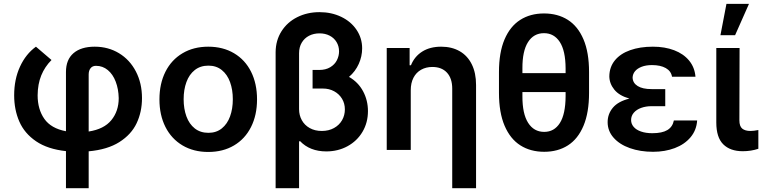

<svg xmlns="http://www.w3.org/2000/svg" viewBox="-20 -780 3966 999"><path d="M472.7 -537.1Q543 -537.1 599.1 -503.2Q655.3 -469.2 687 -408.2Q718.8 -347.2 718.8 -269.5Q718.8 -197.8 690.9 -138.9Q663.1 -80.1 601.1 -40.8Q539.1 -1.5 441.4 7.3V199.2H323.2V6.3Q228 -3.9 167.7 -44.9Q107.4 -85.9 80.6 -147.5Q53.7 -209 53.7 -284.2Q53.7 -367.2 84 -433.1Q114.3 -499 167 -537.1L248 -467.8Q212.9 -432.6 194.6 -387.5Q176.3 -342.3 175.8 -284.2Q175.8 -211.4 210.7 -161.6Q245.6 -111.8 323.2 -97.2V-405.3Q323.2 -469.7 362.5 -503.4Q401.9 -537.1 472.7 -537.1ZM597.7 -269.5Q596.7 -316.9 582 -355.2Q567.4 -393.6 540.8 -415.5Q514.2 -437.5 479.5 -437.5Q460.9 -437.5 451.2 -425Q441.4 -412.6 441.4 -392.6V-95.7Q521 -107.9 559.3 -154.8Q597.7 -201.7 597.7 -269.5Z M809.6 -262.7Q809.6 -344.7 840.8 -406.7Q872.1 -468.8 929.7 -502.9Q987.3 -537.1 1063.5 -537.1Q1140.1 -537.1 1197.8 -502.9Q1255.4 -468.8 1286.4 -406.7Q1317.4 -344.7 1317.4 -262.7Q1317.4 -181.2 1286.1 -119.1Q1254.9 -57.1 1197.5 -23.2Q1140.1 10.7 1063.5 10.7Q987.3 10.7 929.7 -23.4Q872.1 -57.6 840.8 -119.4Q809.6 -181.2 809.6 -262.7ZM1191.4 -263.7Q1191.4 -313 1177 -352.8Q1162.6 -392.6 1134 -415.5Q1105.5 -438.5 1064.5 -438.5Q1022.5 -438.5 993.4 -415.5Q964.4 -392.6 950 -353Q935.5 -313.5 935.5 -263.7Q935.5 -213.9 950 -174.3Q964.4 -134.8 993.4 -111.8Q1022.5 -88.9 1064.5 -88.9Q1105.5 -88.9 1134 -111.8Q1162.6 -134.8 1177 -174.3Q1191.4 -213.9 1191.4 -263.7Z M1864.3 -528.3Q1864.3 -486.8 1846.7 -447.5Q1829.1 -408.2 1795.9 -379.9Q1843.8 -352.5 1869.1 -305.2Q1894.5 -257.8 1894.5 -202.1Q1894.5 -142.1 1866.2 -94.2Q1837.9 -46.4 1788.3 -19.3Q1738.8 7.8 1677.7 7.8Q1592.3 7.8 1541 -45.9L1536.1 -43.9V199.2H1414.1V-508.8Q1414.6 -569.8 1444.6 -617.2Q1474.6 -664.6 1526.6 -690.7Q1578.6 -716.8 1642.6 -716.8Q1704.6 -716.8 1755.4 -692.4Q1806.2 -668 1835.2 -624.8Q1864.3 -581.5 1864.3 -528.3ZM1654.3 -98.6Q1690.4 -98.6 1717.8 -113.8Q1745.1 -128.9 1759.8 -154.5Q1774.4 -180.2 1774.4 -210.9Q1774.4 -241.7 1759.5 -266.4Q1744.6 -291 1718.5 -305.2Q1692.4 -319.3 1660.2 -319.3H1606.4V-416H1640.6Q1674.8 -416 1698.2 -430.2Q1721.7 -444.3 1732.9 -466.6Q1744.1 -488.8 1744.1 -512.7Q1744.1 -539.6 1731.2 -561Q1718.3 -582.5 1695.1 -594.5Q1671.9 -606.4 1642.6 -606.4Q1612.3 -606.4 1588.1 -594Q1564 -581.5 1550 -558.1Q1536.1 -534.7 1536.1 -502.9V-211.9Q1536.1 -180.7 1550.3 -154.8Q1564.5 -128.9 1591.3 -113.8Q1618.2 -98.6 1654.3 -98.6Z M2117.2 0H1992.2V-530.3H2111.3V-440.4H2118.2Q2136.7 -486.3 2177 -511.7Q2217.3 -537.1 2275.4 -537.1Q2330.6 -537.1 2371.6 -513.7Q2412.6 -490.2 2434.8 -445.3Q2457 -400.4 2457 -337.9V199.2H2333V-318.4Q2333 -372.1 2305.7 -401.9Q2278.3 -431.6 2229.5 -431.6Q2196.8 -431.6 2171.1 -417.2Q2145.5 -402.8 2131.3 -375.5Q2117.2 -348.1 2117.2 -310.5Z M2811.5 9.8Q2740.2 9.8 2687.5 -23.7Q2634.8 -57.1 2605.5 -125.7Q2576.2 -194.3 2576.2 -296.9V-405.3Q2576.2 -506.8 2605.2 -575Q2634.3 -643.1 2686.8 -676.5Q2739.3 -710 2810.5 -710Q2881.8 -710 2934.3 -676.8Q2986.8 -643.6 3015.9 -575.4Q3044.9 -507.3 3044.9 -405.3V-296.9Q3044.9 -194.3 3016.1 -125.7Q2987.3 -57.1 2935.1 -23.7Q2882.8 9.8 2811.5 9.8ZM2810.5 -607.4Q2756.8 -607.4 2727.3 -560.8Q2697.8 -514.2 2698.2 -424.8V-399.4H2922.9V-424.8Q2922.4 -516.1 2892.6 -561.8Q2862.8 -607.4 2810.5 -607.4ZM2811.5 -93.8Q2863.8 -93.8 2893.1 -139.9Q2922.4 -186 2922.9 -279.3V-300.8H2698.2V-279.3Q2697.8 -188.5 2727.8 -141.1Q2757.8 -93.8 2811.5 -93.8Z M3254.9 -267.1Q3201.7 -282.2 3176.3 -313.7Q3150.9 -345.2 3150.4 -382.8Q3150.9 -431.2 3179.4 -466.1Q3208 -501 3259 -519Q3310.1 -537.1 3377 -537.1Q3439 -537.1 3487.8 -518.6Q3536.6 -500 3565.7 -464.6Q3594.7 -429.2 3598.6 -380.9H3476.6Q3471.7 -410.2 3444.1 -425.8Q3416.5 -441.4 3372.1 -441.4Q3341.3 -441.4 3318.6 -432.6Q3295.9 -423.8 3283.9 -409.2Q3272 -394.5 3271.5 -376Q3272.5 -348.1 3297.9 -332.3Q3323.2 -316.4 3370.1 -316.4H3441.4V-227.5H3370.1Q3340.8 -227.5 3316.4 -218.8Q3292 -210 3277.8 -193.6Q3263.7 -177.2 3263.7 -155.3Q3263.7 -135.7 3276.9 -120.1Q3290 -104.5 3315.2 -95.7Q3340.3 -86.9 3374 -86.9Q3425.3 -86.9 3452.4 -103.3Q3479.5 -119.6 3486.3 -153.3H3607.4Q3604 -102.5 3573 -65.7Q3542 -28.8 3491 -9.5Q3439.9 9.8 3377.9 9.8Q3311 9.8 3257.3 -9.3Q3203.6 -28.3 3172.6 -63.5Q3141.6 -98.6 3141.6 -144.5Q3141.6 -187 3168.9 -219.7Q3196.3 -252.4 3254.9 -267.1Z M3828.1 -530.3 3827.1 -154.3Q3827.1 -123 3842 -110.8Q3856.9 -98.6 3884.8 -98.6Q3901.4 -98.6 3925.8 -103.5V-5.9Q3887.7 6.8 3844.7 6.8Q3779.3 6.8 3743.2 -29.1Q3707 -64.9 3707 -142.6V-530.3ZM3759.8 -759.8H3877L3804.7 -596.7H3728.5Z"/></svg>

Font: Pretendard JP SemiBold
Style: Regular
Weight: 600
Designer: Base glyphs from Inter by Rasmus Andersson; Hangeul glyphs from Noto Sans CJK(Source Han Sans) by Jang Soo-young and Kan
Foundry: Kil Hyung-jin
Version: Version 1.309